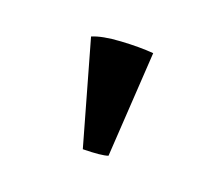

<svg xmlns="http://www.w3.org/2000/svg" viewBox="-65 -817 400 384"><g transform="rotate(-30 135.0 -625.0)"><path d="M52 -550 179 -737Q199 -727 226 -698.5Q253 -670 270 -646L90 -513Q78 -520 52 -550Z"/></g></svg>

Font: Lily Script One
Style: Regular
Weight: 400
Designer: Julia Petretta
Foundry: Julia Petretta
Version: Version 1.002;PS 001.001;hotconv 1.0.70;makeotf.lib2.5.58329